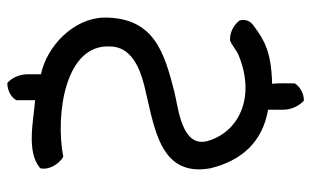

<svg xmlns="http://www.w3.org/2000/svg" viewBox="-183 -561 851 525"><g transform="rotate(90 242.5 -298.5)"><path d="M440 17C395 56 309 35 254 31V82C247 96 228 107 207 107C194 96 183 75 183 51V15C107 -1 30 -73 28 -158C28 -294 122 -322 232 -350C277 -361 383 -370 366 -439C343 -524 248 -574 130 -525C116 -519 103 -506 90 -502C70 -501 49 -511 36 -528C31 -543 38 -559 51 -567C90 -596 122 -615 209 -617C207 -637 208 -658 208 -679C216 -692 234 -704 255 -704C268 -693 280 -671 280 -648V-606C368 -591 419 -534 440 -449C466 -307 324 -295 212 -267C166 -255 107 -232 107 -173C101 -51 293 -24 409 -46C429 -34 446 -6 440 17Z"/></g></svg>

Font: Snowfall
Style: Rev
Weight: 400
Designer: Jasper
Foundry: Cannot Into Space Fonts
Version: Version 0.9